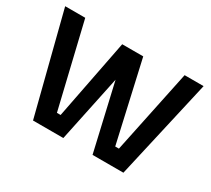

<svg xmlns="http://www.w3.org/2000/svg" viewBox="-139 -974 1339 1218"><g transform="rotate(30 531.0 -365.0)"><path d="M24 -730H171L317 -118H344L458 -702H612L744 -118H771L899 -730H1038L872 0H646L534 -486L432 0H210Z"/></g></svg>

Font: Sora-SIA SemiBold
Style: Regular
Weight: 600
Designer: Jonathan Barnbrook, Julián Moncada
Foundry: Barnbrook Fonts
Version: Version 2.000